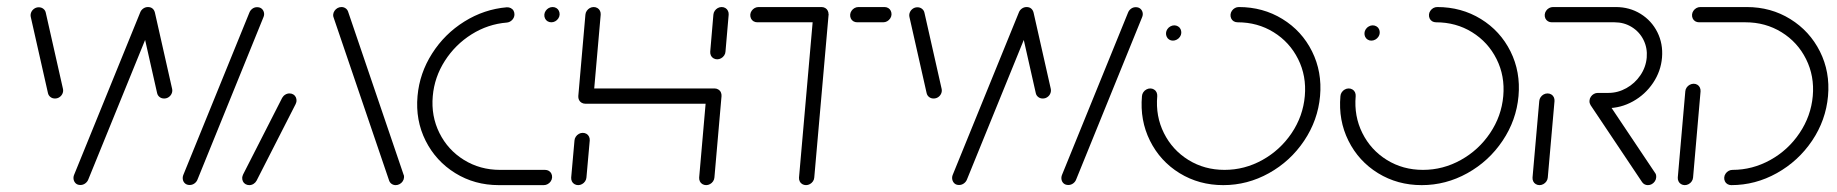

<svg xmlns="http://www.w3.org/2000/svg" viewBox="-20 -539 5349 559"><path d="M513.7 -29.6 705.9 -501.9Q708.5 -508.9 714.6 -513.5Q720.7 -518.1 728.5 -518.1Q736.7 -518.1 741.9 -513.7Q747 -509.3 748.5 -502.4Q750 -495.6 747 -488.9L555.2 -16.7Q552.6 -9.6 546.3 -5Q540 -0.4 532.2 -0.4Q524.1 -0.4 518.9 -4.8Q513.7 -9.3 512.4 -16.1Q511.1 -23 513.7 -29.6ZM119.6 -268.1 69.6 -489.6Q68.1 -496.3 70.7 -502.8Q73.3 -509.3 79.3 -513.5Q85.2 -517.8 93 -517.8Q100.7 -517.8 106.3 -513.3Q111.9 -508.9 113.3 -501.9L163.3 -280.4Q164.8 -273.7 162.2 -267.2Q159.6 -260.7 153.7 -256.5Q147.8 -252.2 140 -252.2Q132.2 -252.2 126.7 -256.7Q121.1 -261.1 119.6 -268.1ZM195.6 -29.6 388.1 -502.6Q390.7 -509.6 397 -514.1Q403.3 -518.5 410.7 -518.5Q418.9 -518.5 424.1 -514.1Q429.3 -509.6 430.7 -502.8Q432.2 -495.9 429.6 -489.3L237 -16.3Q234.4 -9.6 228.1 -5Q221.9 -0.4 214.1 -0.4Q205.9 -0.4 200.9 -4.8Q195.9 -9.3 194.4 -16.1Q193 -23 195.6 -29.6ZM437.4 -268.1 387.4 -489.6Q385.9 -496.3 388.5 -502.8Q391.1 -509.3 397 -513.5Q403 -517.8 410.7 -517.8Q418.5 -517.8 424.1 -513.3Q429.6 -508.9 431.1 -501.9L481.1 -280.4Q482.6 -273.7 480 -267.2Q477.4 -260.7 471.5 -256.5Q465.6 -252.2 457.8 -252.2Q450 -252.2 444.4 -256.7Q438.9 -261.1 437.4 -268.1Z M705.6 0Q699.6 0 694.6 -3Q689.6 -5.9 687.2 -11.1Q684.8 -16.3 685.2 -22.2Q685.6 -25.9 687.8 -31.1L801.5 -254.1Q804.8 -260 810.6 -263.5Q816.3 -267 823 -267Q828.9 -267 833.9 -264.1Q838.9 -261.1 841.3 -255.9Q843.7 -250.7 843.3 -244.8Q843 -241.1 840.7 -235.9L727 -13Q723.7 -7 718 -3.5Q712.2 0 705.6 0ZM1156.3 -22.2Q1155.9 -16.3 1152.4 -11.1Q1148.9 -5.9 1143.5 -3Q1138.1 0 1132.2 0Q1125.6 0 1120.4 -3.5Q1115.2 -7 1113 -13L951.5 -487.4Q949.6 -491.9 950 -496.3Q950.4 -502.2 953.9 -507.4Q957.4 -512.6 962.8 -515.6Q968.1 -518.5 974.1 -518.5Q980.7 -518.5 985.9 -515Q991.1 -511.5 993.3 -505.6L1154.8 -31.1Q1157 -27.4 1156.3 -22.2Z M1195.6 -259.3Q1201.5 -325.9 1238 -383.1Q1274.4 -440.4 1332 -476.3Q1389.6 -512.2 1455.6 -517.8Q1461.9 -518.1 1467.2 -515.4Q1472.6 -512.6 1475.4 -507.4Q1478.1 -502.2 1477.8 -495.6Q1477 -486.7 1470.6 -480.4Q1464.1 -474.1 1455.6 -473.3Q1400.7 -468.9 1353.1 -439.1Q1305.6 -409.3 1275.2 -361.9Q1244.8 -314.4 1240 -259.3Q1234.8 -201.1 1259.4 -151.7Q1284.1 -102.2 1330.9 -73.3Q1377.8 -44.4 1435.9 -44.4H1567Q1573 -44.4 1578 -41.5Q1583 -38.5 1585.4 -33.3Q1587.8 -28.1 1587.4 -22.2Q1587 -16.3 1583.5 -11.1Q1580 -5.9 1574.6 -3Q1569.3 0 1563.3 0H1432.2Q1361.9 0 1305.4 -35Q1248.9 -70 1219.1 -129.4Q1189.3 -188.9 1195.6 -259.3ZM1564.8 -496.3Q1565.2 -502.2 1568.7 -507.4Q1572.2 -512.6 1577.6 -515.6Q1583 -518.5 1588.9 -518.5Q1594.8 -518.5 1599.8 -515.6Q1604.8 -512.6 1607.2 -507.4Q1609.6 -502.2 1609.3 -496.3Q1608.9 -490.4 1605.4 -485.2Q1601.9 -480 1596.5 -477Q1591.1 -474.1 1585.2 -474.1Q1579.3 -474.1 1574.3 -477Q1569.3 -480 1566.9 -485.2Q1564.4 -490.4 1564.8 -496.3Z M1663.3 0Q1657.4 0 1652.4 -3Q1647.4 -5.9 1645 -11.1Q1642.6 -16.3 1643 -22.2L1652.6 -130Q1653 -135.9 1656.5 -141.1Q1660 -146.3 1665.4 -149.3Q1670.7 -152.2 1676.7 -152.2Q1682.6 -152.2 1687.6 -149.3Q1692.6 -146.3 1695 -141.1Q1697.4 -135.9 1697 -130L1687.4 -22.2Q1687 -16.3 1683.5 -11.1Q1680 -5.9 1674.6 -3Q1669.3 0 1663.3 0ZM1708.5 -518.5Q1714.4 -518.5 1719.4 -515.6Q1724.4 -512.6 1726.9 -507.4Q1729.3 -502.2 1728.9 -496.3L1708.1 -259.3Q1707.8 -253.3 1704.3 -248.1Q1700.7 -243 1695.4 -240Q1690 -237 1684.1 -237Q1678.1 -237 1673.1 -240Q1668.1 -243 1665.7 -248.1Q1663.3 -253.3 1663.7 -259.3L1684.4 -496.3Q1684.8 -502.2 1688.3 -507.4Q1691.9 -512.6 1697.2 -515.6Q1702.6 -518.5 1708.5 -518.5ZM2056.7 -237H1684.1L1687.8 -281.5H2060.4ZM2060.4 -281.5Q2066.3 -281.5 2071.3 -278.5Q2076.3 -275.6 2078.7 -270.4Q2081.1 -265.2 2080.7 -259.3L2060 -22.2Q2059.6 -16.3 2056.1 -11.1Q2052.6 -5.9 2047.2 -3Q2041.9 0 2035.9 0Q2030 0 2025 -3Q2020 -5.9 2017.6 -11.1Q2015.2 -16.3 2015.6 -22.2L2036.3 -259.3Q2036.7 -265.2 2040.2 -270.4Q2043.7 -275.6 2049.1 -278.5Q2054.4 -281.5 2060.4 -281.5ZM2068.1 -366.3Q2062.2 -366.3 2057.2 -369.3Q2052.2 -372.2 2049.8 -377.4Q2047.4 -382.6 2047.8 -388.5L2057 -496.3Q2057.4 -502.2 2060.9 -507.4Q2064.4 -512.6 2069.8 -515.6Q2075.2 -518.5 2081.1 -518.5Q2087 -518.5 2092 -515.6Q2097 -512.6 2099.4 -507.4Q2101.9 -502.2 2101.5 -496.3L2092.2 -388.5Q2091.9 -382.6 2088.3 -377.4Q2084.8 -372.2 2079.4 -369.3Q2074.1 -366.3 2068.1 -366.3Z M2392.6 -498.5 2350.7 -22.2Q2350.4 -16.3 2346.9 -11.1Q2343.3 -5.9 2338 -3Q2332.6 0 2326.7 0Q2320.7 0 2315.7 -3Q2310.7 -5.9 2308.3 -11.1Q2305.9 -16.3 2306.3 -22.2L2348.1 -498.5ZM2164.4 -496.3Q2164.8 -502.2 2168.3 -507.4Q2171.9 -512.6 2177.2 -515.6Q2182.6 -518.5 2188.5 -518.5H2371.9Q2377.8 -518.5 2382.8 -515.6Q2387.8 -512.6 2390.2 -507.4Q2392.6 -502.2 2392.2 -496.3Q2391.9 -490.4 2388.3 -485.2Q2384.8 -480 2379.4 -477Q2374.1 -474.1 2368.1 -474.1H2184.8Q2178.9 -474.1 2173.9 -477Q2168.9 -480 2166.5 -485.2Q2164.1 -490.4 2164.4 -496.3ZM2455.2 -496.3Q2455.6 -502.2 2459.1 -507.4Q2462.6 -512.6 2468 -515.6Q2473.3 -518.5 2479.3 -518.5H2555.2Q2561.1 -518.5 2566.1 -515.6Q2571.1 -512.6 2573.5 -507.4Q2575.9 -502.2 2575.6 -496.3Q2575.2 -490.4 2571.7 -485.2Q2568.1 -480 2562.8 -477Q2557.4 -474.1 2551.5 -474.1H2475.6Q2469.6 -474.1 2464.6 -477Q2459.6 -480 2457.2 -485.2Q2454.8 -490.4 2455.2 -496.3Z M3071.9 -29.6 3264.1 -501.9Q3266.7 -508.9 3272.8 -513.5Q3278.9 -518.1 3286.7 -518.1Q3294.8 -518.1 3300 -513.7Q3305.2 -509.3 3306.7 -502.4Q3308.1 -495.6 3305.2 -488.9L3113.3 -16.7Q3110.7 -9.6 3104.4 -5Q3098.1 -0.4 3090.4 -0.4Q3082.2 -0.4 3077 -4.8Q3071.9 -9.3 3070.6 -16.1Q3069.3 -23 3071.9 -29.6ZM2677.8 -268.1 2627.8 -489.6Q2626.3 -496.3 2628.9 -502.8Q2631.5 -509.3 2637.4 -513.5Q2643.3 -517.8 2651.1 -517.8Q2658.9 -517.8 2664.4 -513.3Q2670 -508.9 2671.5 -501.9L2721.5 -280.4Q2723 -273.7 2720.4 -267.2Q2717.8 -260.7 2711.9 -256.5Q2705.9 -252.2 2698.1 -252.2Q2690.4 -252.2 2684.8 -256.7Q2679.3 -261.1 2677.8 -268.1ZM2753.7 -29.6 2946.3 -502.6Q2948.9 -509.6 2955.2 -514.1Q2961.5 -518.5 2968.9 -518.5Q2977 -518.5 2982.2 -514.1Q2987.4 -509.6 2988.9 -502.8Q2990.4 -495.9 2987.8 -489.3L2795.2 -16.3Q2792.6 -9.6 2786.3 -5Q2780 -0.4 2772.2 -0.4Q2764.1 -0.4 2759.1 -4.8Q2754.1 -9.3 2752.6 -16.1Q2751.1 -23 2753.7 -29.6ZM2995.6 -268.1 2945.6 -489.6Q2944.1 -496.3 2946.7 -502.8Q2949.3 -509.3 2955.2 -513.5Q2961.1 -517.8 2968.9 -517.8Q2976.7 -517.8 2982.2 -513.3Q2987.8 -508.9 2989.3 -501.9L3039.3 -280.4Q3040.7 -273.7 3038.1 -267.2Q3035.6 -260.7 3029.6 -256.5Q3023.7 -252.2 3015.9 -252.2Q3008.1 -252.2 3002.6 -256.7Q2997 -261.1 2995.6 -268.1Z M3374.8 -443Q3375.2 -448.9 3378.7 -454.1Q3382.2 -459.3 3387.6 -462.2Q3393 -465.2 3398.9 -465.2Q3404.8 -465.2 3409.8 -462.2Q3414.8 -459.3 3417.2 -454.1Q3419.6 -448.9 3419.3 -443Q3418.9 -437 3415.4 -431.9Q3411.9 -426.7 3406.3 -423.7Q3400.7 -420.7 3394.8 -420.7Q3388.9 -420.7 3384.1 -423.7Q3379.3 -426.7 3376.9 -431.9Q3374.4 -437 3374.8 -443ZM3562.6 -496.3Q3563 -502.2 3566.5 -507.4Q3570 -512.6 3575.4 -515.6Q3580.7 -518.5 3586.7 -518.5Q3657 -518.5 3713.7 -483.7Q3770.4 -448.9 3800 -389.3Q3829.6 -329.6 3823.3 -259.3Q3817 -188.9 3777 -129.3Q3737 -69.6 3674.4 -34.8Q3611.9 0 3541.5 0Q3471.1 0 3414.4 -34.8Q3357.8 -69.6 3328.1 -129.3Q3298.5 -188.9 3304.8 -259.3Q3305.2 -265.2 3308.7 -270.4Q3312.2 -275.6 3317.6 -278.5Q3323 -281.5 3328.9 -281.5Q3334.8 -281.5 3339.8 -278.5Q3344.8 -275.6 3347.2 -270.4Q3349.6 -265.2 3349.3 -259.3Q3344.1 -200.7 3368.7 -151.5Q3393.3 -102.2 3440 -73.3Q3486.7 -44.4 3545.2 -44.4Q3603.7 -44.4 3655.6 -73.3Q3707.4 -102.2 3740.6 -151.5Q3773.7 -200.7 3778.9 -259.3Q3784.1 -317.8 3759.4 -367Q3734.8 -416.3 3688.1 -445.2Q3641.5 -474.1 3583 -474.1Q3577 -474.1 3572 -477Q3567 -480 3564.6 -485.2Q3562.2 -490.4 3562.6 -496.3Z M3952.6 -443Q3953 -448.9 3956.5 -454.1Q3960 -459.3 3965.4 -462.2Q3970.7 -465.2 3976.7 -465.2Q3982.6 -465.2 3987.6 -462.2Q3992.6 -459.3 3995 -454.1Q3997.4 -448.9 3997 -443Q3996.7 -437 3993.1 -431.9Q3989.6 -426.7 3984.1 -423.7Q3978.5 -420.7 3972.6 -420.7Q3966.7 -420.7 3961.9 -423.7Q3957 -426.7 3954.6 -431.9Q3952.2 -437 3952.6 -443ZM4140.4 -496.3Q4140.7 -502.2 4144.3 -507.4Q4147.8 -512.6 4153.1 -515.6Q4158.5 -518.5 4164.4 -518.5Q4234.8 -518.5 4291.5 -483.7Q4348.1 -448.9 4377.8 -389.3Q4407.4 -329.6 4401.1 -259.3Q4394.8 -188.9 4354.8 -129.3Q4314.8 -69.6 4252.2 -34.8Q4189.6 0 4119.3 0Q4048.9 0 3992.2 -34.8Q3935.6 -69.6 3905.9 -129.3Q3876.3 -188.9 3882.6 -259.3Q3883 -265.2 3886.5 -270.4Q3890 -275.6 3895.4 -278.5Q3900.7 -281.5 3906.7 -281.5Q3912.6 -281.5 3917.6 -278.5Q3922.6 -275.6 3925 -270.4Q3927.4 -265.2 3927 -259.3Q3921.9 -200.7 3946.5 -151.5Q3971.1 -102.2 4017.8 -73.3Q4064.4 -44.4 4123 -44.4Q4181.5 -44.4 4233.3 -73.3Q4285.2 -102.2 4318.3 -151.5Q4351.5 -200.7 4356.7 -259.3Q4361.9 -317.8 4337.2 -367Q4312.6 -416.3 4265.9 -445.2Q4219.3 -474.1 4160.7 -474.1Q4154.8 -474.1 4149.8 -477Q4144.8 -480 4142.4 -485.2Q4140 -490.4 4140.4 -496.3Z M4462.2 0Q4456.3 0 4451.3 -3Q4446.3 -5.9 4443.9 -11.1Q4441.5 -16.3 4441.9 -22.2L4461.5 -244.8Q4461.9 -250.7 4465.4 -255.9Q4468.9 -261.1 4474.3 -264.1Q4479.6 -267 4485.6 -267Q4491.5 -267 4496.5 -264.1Q4501.5 -261.1 4503.9 -255.9Q4506.3 -250.7 4505.9 -244.8L4486.3 -22.2Q4485.9 -16.3 4482.4 -11.1Q4478.9 -5.9 4473.5 -3Q4468.1 0 4462.2 0ZM4801.9 -22.2Q4801.5 -16.3 4798 -11.1Q4794.4 -5.9 4789.3 -3Q4784.1 0 4777.8 0Q4772.6 0 4768.3 -2.2Q4764.1 -4.4 4761.1 -8.5L4611.1 -232.6Q4609.3 -235.6 4608.3 -238.9Q4607.4 -242.2 4607.8 -245.9Q4608.1 -251.9 4611.7 -257Q4615.2 -262.2 4620.6 -265.2Q4625.9 -268.1 4631.9 -268.1Q4637.4 -268.1 4641.9 -265.7Q4646.3 -263.3 4648.9 -259.3L4798.5 -35.9Q4800.7 -33.3 4801.5 -29.8Q4802.2 -26.3 4801.9 -22.2ZM4607.8 -246.3Q4608.1 -252.2 4611.7 -257.4Q4615.2 -262.6 4620.6 -265.6Q4625.9 -268.5 4631.9 -268.5H4662.6Q4690.4 -268.5 4715.2 -282.4Q4740 -296.3 4755.9 -319.8Q4771.9 -343.3 4774.4 -371.5Q4776.7 -399.3 4765 -422.8Q4753.3 -446.3 4730.9 -460.2Q4708.5 -474.1 4680.7 -474.1H4497.8Q4491.9 -474.1 4486.9 -477Q4481.9 -480 4479.4 -485.2Q4477 -490.4 4477.4 -496.3Q4477.8 -502.2 4481.3 -507.4Q4484.8 -512.6 4490.2 -515.6Q4495.6 -518.5 4501.5 -518.5H4684.4Q4724.4 -518.5 4756.5 -498.7Q4788.5 -478.9 4805.4 -445.2Q4822.2 -411.5 4818.9 -371.5Q4815.6 -331.5 4792.8 -297.6Q4770 -263.7 4734.4 -243.9Q4698.9 -224.1 4658.9 -224.1H4628.1Q4622.2 -224.1 4617.2 -227Q4612.2 -230 4609.8 -235.2Q4607.4 -240.4 4607.8 -246.3Z M4911.1 -295.2Q4917 -295.2 4921.9 -292.2Q4926.7 -289.3 4929.1 -284.1Q4931.5 -278.9 4931.1 -273L4909.3 -22.2Q4908.9 -16.3 4905.4 -11.1Q4901.9 -5.9 4896.5 -3Q4891.1 0 4885.2 0Q4879.3 0 4874.3 -3Q4869.3 -5.9 4866.9 -11.1Q4864.4 -16.3 4864.8 -22.2L4886.7 -273Q4887 -278.9 4890.6 -284.1Q4894.1 -289.3 4899.6 -292.2Q4905.2 -295.2 4911.1 -295.2ZM5000 -22.2Q5000.4 -28.1 5003.9 -33.3Q5007.4 -38.5 5012.8 -41.5Q5018.1 -44.4 5024.1 -44.4Q5082.2 -44.4 5134.3 -73.3Q5186.3 -102.2 5219.4 -151.7Q5252.6 -201.1 5257.8 -259.3Q5263 -317.4 5238.3 -366.9Q5213.7 -416.3 5166.9 -445.2Q5120 -474.1 5061.9 -474.1H4926.7Q4920.7 -474.1 4915.7 -477Q4910.7 -480 4908.3 -485.2Q4905.9 -490.4 4906.3 -496.3Q4906.7 -502.2 4910.2 -507.4Q4913.7 -512.6 4919.1 -515.6Q4924.4 -518.5 4930.4 -518.5H5065.6Q5135.9 -518.5 5192.4 -483.5Q5248.9 -448.5 5278.7 -389.1Q5308.5 -329.6 5302.2 -259.3Q5295.9 -188.9 5255.9 -129.4Q5215.9 -70 5153.3 -35Q5090.7 0 5020.4 0Q5014.4 0 5009.4 -3Q5004.4 -5.9 5002 -11.1Q4999.6 -16.3 5000 -22.2Z"/></svg>

Font: 26F Galaxy Sans Oblique
Style: Regular
Weight: 400
Italic angle: -5°
Designer: C₂₉H₂₅N₃O₅
Version: Version 1.200;FEAKit 1.0